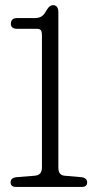

<svg xmlns="http://www.w3.org/2000/svg" viewBox="-20 -740 384 760"><path d="M48.5 -626Q23 -626 23 -646Q23 -668.5 48.5 -668.5H117.5Q134.5 -668.5 144.8 -675.2Q155 -682 165 -700.5Q176 -719.5 189.5 -719.5Q211 -719.5 211 -691.5V-76Q211 -47 235 -44.5L304 -38.5Q325 -35 325 -18Q325 0 303 0H44Q22 0 22 -18Q22 -35.5 43.5 -38.5L118 -44.5Q146 -47 146 -76.5V-598.5Q146 -615 141.5 -620.5Q137 -626 125.5 -626Z"/></svg>

Font: Fraunces 144pt SuperSoft Light
Style: Regular
Weight: 300
Version: Version 1.000;[0bf87f6ff]